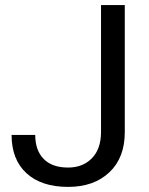

<svg xmlns="http://www.w3.org/2000/svg" viewBox="-20 -731 592 761"><path d="M25.9 0ZM380.4 -710.9H474.6V-207.5Q474.6 -105.5 413.3 -47.9Q352.1 9.8 250 9.8Q144 9.8 85 -44.4Q25.9 -98.6 25.9 -196.3H119.6Q119.6 -135.3 153.1 -101.1Q186.5 -66.9 250 -66.9Q308.1 -66.9 344 -103.5Q379.9 -140.1 380.4 -206.1Z"/></svg>

Font: Roboto-o
Style: o-Regular
Weight: 400
Designer: Google
Version: Version 2.134; 2016; ttfautohint (v1.6)